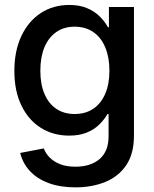

<svg xmlns="http://www.w3.org/2000/svg" viewBox="-20 -558 635 790"><path d="M291 212.9Q227.5 212.9 180.2 195.3Q132.8 177.7 103.3 146Q73.7 114.3 63 71.3L160.2 52.7Q168 73.7 184.8 90.6Q201.7 107.4 227.8 117.7Q253.9 127.9 290.5 127.9Q353 127.9 389.9 96.2Q426.8 64.5 426.8 2V-88.9H422.4Q408.2 -64.5 387 -44.2Q365.7 -23.9 335.7 -12Q305.7 0 264.6 0Q198.7 0 147.7 -32.2Q96.7 -64.5 67.9 -124.3Q39.1 -184.1 39.1 -266.1Q39.1 -348.6 67.9 -409.7Q96.7 -470.7 147.7 -504.2Q198.7 -537.6 265.1 -537.6Q306.2 -537.6 336.7 -525.1Q367.2 -512.7 388.9 -491.7Q410.6 -470.7 424.3 -445.8H428.2V-529.3H531.2V0Q531.2 74.7 499.3 121.8Q467.3 168.9 412.6 190.9Q357.9 212.9 291 212.9ZM287.1 -88.9Q332 -88.9 364 -110.6Q396 -132.3 413.1 -172.4Q430.2 -212.4 430.2 -267.1Q430.2 -321.8 413.3 -362.5Q396.5 -403.3 364.3 -425.8Q332 -448.2 287.1 -448.2Q243.2 -448.2 211.4 -426Q179.7 -403.8 162.8 -363.3Q146 -322.8 146 -267.1Q146 -211.4 163.1 -171.4Q180.2 -131.3 211.9 -110.1Q243.7 -88.9 287.1 -88.9Z"/></svg>

Font: Inter 24pt Medium
Style: Regular
Weight: 500
Designer: Rasmus Andersson
Foundry: rsms
Version: Version 4.001;git-66647c0bb